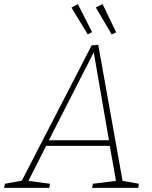

<svg xmlns="http://www.w3.org/2000/svg" viewBox="-55 -912 739 932"><path d="M422 -694 540 -34 619 -20 616 0H392L396 -20L508 -34L478 -204H169L83 -34L188 -20L184 0H-35L-31 -20L51 -35L390 -692ZM474 -231 400 -658 182 -231ZM392 -756 371 -745 292 -875 323 -892ZM509 -755 487 -745 410 -876 443 -892Z"/></svg>

Font: Bitter Pro ExtraLight
Style: Italic
Weight: 275
Italic angle: -9°
Designer: Sol Matas, and Bitter project Authors
Foundry: Sol Matas
Version: Version 1.010